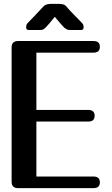

<svg xmlns="http://www.w3.org/2000/svg" viewBox="-20 -972 578 992"><path d="M463 -60Q496 -60 496 -30Q496 0 463 0H73Q40 0 40 -33V-727Q40 -760 73 -760H463Q496 -760 496 -730Q496 -700 463 -700H168V-404H436Q469 -404 469 -374Q469 -344 436 -344H168V-60ZM404 -853Q412 -845 412 -832Q412 -817 399 -817H344Q334 -817 328 -819Q322 -821 311 -830Q306 -835 292 -851Q278 -867 263 -885Q249 -867 235 -851Q221 -835 216 -830Q206 -820 199.5 -818.5Q193 -817 183 -817H128Q115 -817 115 -832Q115 -845 123 -853Q127 -857 138 -868.5Q149 -880 162 -893.5Q175 -907 186 -919Q197 -931 201 -935Q211 -946 221.5 -949Q232 -952 244 -952H283Q297 -952 307.5 -949Q318 -946 326 -935Q330 -930 340.5 -918.5Q351 -907 364.5 -893.5Q378 -880 389 -868.5Q400 -857 404 -853Z"/></svg>

Font: Yusei Magic
Style: Regular
Weight: 400
Designer: Tanukizamurai
Foundry: Yusei Magic Project
Version: Version 1.200